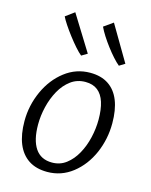

<svg xmlns="http://www.w3.org/2000/svg" viewBox="-127 -937 808 1027"><g transform="rotate(15 277.0 -424.0)"><path d="M235 8Q173.5 8 132 -19.2Q90.5 -46.5 69.2 -98.2Q48 -150 48 -224Q48 -310.5 84 -390Q119.5 -468 181.8 -516Q244 -564 322 -564Q382.5 -564 423.2 -537Q464 -510 484.5 -458.5Q505 -407 505 -333Q505 -245.5 471 -167Q436.5 -88.5 374.8 -40.2Q313 8 235 8ZM247 -47Q291.5 -47 325.2 -72.8Q359 -98.5 382.2 -140.5Q405.5 -182.5 417.2 -233Q429 -283.5 429 -333Q429 -389.5 416.5 -429Q404 -468.5 377.8 -489.2Q351.5 -510 310 -510Q264 -510 229 -484Q194 -458 170.5 -415.8Q147 -373.5 135 -323.5Q123 -273.5 123 -225Q123 -139 154 -93Q185 -47 247 -47ZM250 -640Q235 -652 214.5 -675.2Q194 -698.5 173 -726Q152 -753.5 135.2 -778.8Q118.5 -804 111 -820L160 -856L282 -659ZM459 -640Q443 -653 423.8 -674.5Q404.5 -696 385 -721.8Q365.5 -747.5 349.2 -773Q333 -798.5 323 -820L374 -856L490 -659Z"/></g></svg>

Font: Koeln Type Sans Light
Style: Italic
Weight: 300
Italic angle: -7.5°
Designer: Eben Sorkin
Foundry: Eben Sorkin
Version: Version 2.001